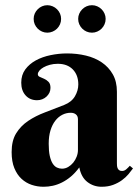

<svg xmlns="http://www.w3.org/2000/svg" viewBox="-20 -713 538 741"><path d="M280.8 -252.9Q280.8 -265.1 272.9 -271.5Q265.1 -277.8 252.9 -277.8Q235.8 -277.8 220.5 -270Q205.1 -262.2 193.4 -247.1Q181.6 -231.9 174.8 -209.7Q168 -187.5 168 -158.2Q168 -129.9 172.1 -111.3Q176.3 -92.8 183.3 -81.8Q190.4 -70.8 199.7 -66.4Q209 -62 219.2 -62Q231.9 -62 243.2 -68.6Q254.4 -75.2 262.7 -85.4Q271 -95.7 275.9 -108.4Q280.8 -121.1 280.8 -133.8ZM203.1 -466.8Q186.5 -466.8 172.4 -462.9Q158.2 -459 147.9 -453.1Q137.7 -447.3 131.8 -440.2Q126 -433.1 126 -426.8Q126 -419.4 133.5 -416.3Q141.1 -413.1 150.4 -408.9Q159.7 -404.8 167.2 -397.2Q174.8 -389.6 174.8 -374Q174.8 -363.8 170.7 -355.2Q166.5 -346.7 159.4 -340.1Q152.3 -333.5 142.8 -329.8Q133.3 -326.2 123 -326.2Q95.7 -326.2 78.9 -344.7Q62 -363.3 62 -394Q62 -423.8 77.6 -445.1Q93.3 -466.3 118.4 -480Q143.6 -493.7 175.3 -500.2Q207 -506.8 238.8 -506.8Q276.9 -506.8 311.5 -498.5Q346.2 -490.2 372.8 -472.2Q399.4 -454.1 415.3 -426.3Q431.2 -398.4 431.2 -358.9V-83Q431.2 -78.6 431.6 -73.2Q432.1 -67.9 434.1 -63.5Q436 -59.1 439.9 -56.2Q443.8 -53.2 451.2 -53.2Q460 -53.2 467.5 -59.8Q475.1 -66.4 481 -73.2L493.2 -63Q485.8 -52.7 475.6 -40.5Q465.3 -28.3 450.7 -17.6Q436 -6.8 416.5 0.5Q397 7.8 372.1 7.8Q341.3 7.8 317.4 -10.5Q293.5 -28.8 286.1 -66.9Q270.5 -45.9 253.7 -31.7Q236.8 -17.6 219.2 -8.8Q201.7 0 183.8 3.9Q166 7.8 147.9 7.8Q124.5 7.8 102.5 0.5Q80.6 -6.8 63.2 -22.7Q45.9 -38.6 35.4 -64Q24.9 -89.4 24.9 -126Q24.9 -170.4 42.5 -198.7Q60.1 -227.1 88.6 -246.3Q117.2 -265.6 153.6 -279.3Q189.9 -293 228 -308.1Q256.3 -319.3 269.3 -341.6Q282.2 -363.8 282.2 -387.2Q282.2 -423.3 261 -445.1Q239.7 -466.8 203.1 -466.8ZM109.9 -640.1Q109.9 -650.9 114 -660.4Q118.2 -669.9 125.5 -677.2Q132.8 -684.6 142.3 -688.7Q151.9 -692.9 162.6 -692.9Q173.3 -692.9 183.1 -688.7Q192.9 -684.6 200.2 -677.2Q207.5 -669.9 211.7 -660.4Q215.8 -650.9 215.8 -640.1Q215.8 -628.9 211.7 -619.4Q207.5 -609.9 200.2 -602.5Q192.9 -595.2 183.1 -591.1Q173.3 -586.9 162.6 -586.9Q151.9 -586.9 142.3 -591.1Q132.8 -595.2 125.5 -602.5Q118.2 -609.9 114 -619.4Q109.9 -628.9 109.9 -640.1ZM281.7 -640.1Q281.7 -650.9 285.9 -660.4Q290 -669.9 297.4 -677.2Q304.7 -684.6 314.2 -688.7Q323.7 -692.9 335 -692.9Q345.7 -692.9 355.2 -688.7Q364.7 -684.6 372.1 -677.2Q379.4 -669.9 383.5 -660.4Q387.7 -650.9 387.7 -640.1Q387.7 -628.9 383.5 -619.4Q379.4 -609.9 372.1 -602.5Q364.7 -595.2 355.2 -591.1Q345.7 -586.9 335 -586.9Q323.7 -586.9 314.2 -591.1Q304.7 -595.2 297.4 -602.5Q290 -609.9 285.9 -619.4Q281.7 -628.9 281.7 -640.1Z"/></svg>

Font: Berkshire Swash
Style: Regular
Weight: 400
Designer: Astigmatic (AOETI)
Foundry: Astigmatic (AOETI)
Version: Version 1.001